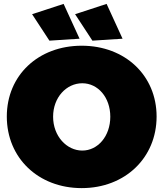

<svg xmlns="http://www.w3.org/2000/svg" viewBox="-20 -951 840 987"><path d="M307 -931 145 -878 234 -742 389 -752ZM528 -931 366 -878 455 -742 610 -752ZM400 -716C177 -716 15 -564 15 -352C15 -139 177 16 400 16C623 16 785 -140 785 -352C785 -563 623 -716 400 -716ZM403 -523C483 -523 547 -451 547 -351C547 -251 483 -177 403 -177C323 -177 253 -251 253 -351C253 -451 322 -523 403 -523Z"/></svg>

Font: Montserrat arm Black
Style: Regular
Weight: 900
Designer: Julieta Ulanovsky
Foundry: Julieta Ulanovsky
Version: Version 6.000;PS 006.000;hotconv 1.0.88;makeotf.lib2.5.64775